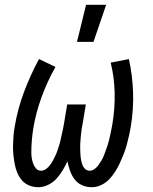

<svg xmlns="http://www.w3.org/2000/svg" viewBox="-20 -775 640 803"><path d="M141 8Q121 8 103 1Q85 -6 72.5 -20Q60 -34 52.5 -52Q45 -70 41.5 -89Q38 -108 36 -127.5Q34 -147 34.5 -167Q35 -187 36.5 -207.5Q38 -228 42 -248Q54 -320 80.5 -390.5Q107 -461 143 -528L212 -495Q177 -433 153.5 -368Q130 -303 119 -237Q117 -224 115.5 -211.5Q114 -199 113 -186.5Q112 -174 111.5 -162Q111 -150 111 -137.5Q111 -125 113 -113Q115 -101 119 -90Q123 -79 131 -70Q139 -61 152 -61Q163 -61 173 -68.5Q183 -76 190 -85.5Q197 -95 202.5 -105.5Q208 -116 213 -127Q218 -138 221.5 -149Q225 -160 228.5 -171Q232 -182 234 -193Q236 -204 239 -215.5Q242 -227 244 -238Q246 -249 248 -260L261 -338H339L326 -260Q324 -249 322 -238Q320 -227 319 -215.5Q318 -204 317 -193Q316 -182 315.5 -171Q315 -160 315.5 -149Q316 -138 316.5 -127.5Q317 -117 319 -106.5Q321 -96 324.5 -86Q328 -76 336 -68.5Q344 -61 355 -61Q366 -61 376 -68.5Q386 -76 392.5 -85.5Q399 -95 405 -105Q411 -115 415 -126Q419 -137 423 -147.5Q427 -158 430.5 -169Q434 -180 436.5 -191Q439 -202 441.5 -213Q444 -224 446 -234.5Q448 -245 450 -256Q461 -322 459.5 -387Q458 -452 443 -513L519 -528Q534 -461 536.5 -389.5Q539 -318 527 -246Q524 -227 519.5 -207.5Q515 -188 510 -169Q505 -150 497.5 -131Q490 -112 481.5 -93.5Q473 -75 462 -57.5Q451 -40 436.5 -25Q422 -10 403 -1Q384 8 364 8Q342 8 323 -0.5Q304 -9 292 -25Q280 -41 273 -60.5Q266 -80 262 -100Q253 -81 242 -62.5Q231 -44 216.5 -28Q202 -12 181.5 -2Q161 8 141 8ZM302 -600 340 -755H424L371 -600Z"/></svg>

Font: Iosevka Extended
Style: Italic
Weight: 400
Width: 7
Italic angle: -9°
Monospace: yes
Designer: Belleve Invis
Foundry: Belleve Invis
Version: Version 32.5.0; ttfautohint (v1.8.4)